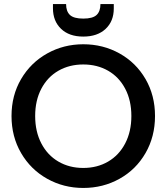

<svg xmlns="http://www.w3.org/2000/svg" viewBox="-20 -923 824 950"><path d="M37 -349Q37 -451 84.5 -532Q132 -613 213.5 -658.5Q295 -704 392 -704Q490 -704 571.5 -658.5Q653 -613 700 -532Q747 -451 747 -349Q747 -247 700 -165.5Q653 -84 571.5 -38.5Q490 7 392 7Q295 7 213.5 -38.5Q132 -84 84.5 -165.5Q37 -247 37 -349ZM630 -349Q630 -426 599.5 -484Q569 -542 515 -573Q461 -604 392 -604Q323 -604 269 -573Q215 -542 184.5 -484Q154 -426 154 -349Q154 -272 184.5 -213.5Q215 -155 269 -123.5Q323 -92 392 -92Q461 -92 515 -123.5Q569 -155 599.5 -213.5Q630 -272 630 -349ZM543 -881Q543 -818 502.5 -780Q462 -742 392 -742Q322 -742 282 -780.5Q242 -819 242 -882V-903H307Q307 -867 326 -849Q345 -831 392 -831Q439 -831 458 -849Q477 -867 477 -903H543Z"/></svg>

Font: Poppins-tnum Medium
Style: Regular
Weight: 500
Designer: Ninad Kale (Devanagari), Jonny Pinhorn (Latin)
Foundry: Indian Type Foundry
Version: Version 4.004